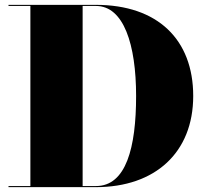

<svg xmlns="http://www.w3.org/2000/svg" viewBox="-20 -770 854 790"><path d="M375 0C618 0 775 -142 775 -375C775 -608 628 -750 375 -750H15V-745.5H105V-4.5H15V0ZM375 -745.5C489 -745.5 540 -587 540 -375C540 -163 499 -4.5 375 -4.5H320V-745.5Z"/></svg>

Font: Bodoni* 36pt Fatface
Style: Regular
Weight: 900
Version: Version 2.3